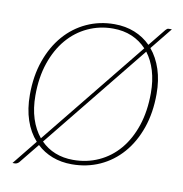

<svg xmlns="http://www.w3.org/2000/svg" viewBox="-86 -816 904 948"><g transform="rotate(10 366.0 -342.0)"><path d="M169 -79Q199.5 -48 240.2 -31.8Q281 -15.5 330.5 -15.5Q399.5 -15.5 458.5 -42.5Q517.5 -69.5 560.5 -120.2Q603.5 -171 627.8 -243.5Q652 -316 652 -407Q652 -468.5 637 -518.2Q622 -568 594 -604.5ZM581.5 -619Q550.5 -652.5 508.2 -670.5Q466 -688.5 413.5 -688.5Q346 -688.5 287.2 -661.2Q228.5 -634 185.2 -583.2Q142 -532.5 117.2 -460Q92.5 -387.5 92.5 -297Q92.5 -232.5 109 -181.2Q125.5 -130 156 -93ZM611 -625.5Q644.5 -585.5 662.5 -530.5Q680.5 -475.5 680.5 -407.5Q680.5 -313 653.8 -236.5Q627 -160 579.8 -105.8Q532.5 -51.5 468 -22.2Q403.5 7 328 7Q274.5 7 230.2 -10Q186 -27 152.5 -58.5L71 42Q61.5 51.5 50.5 51.5H39L139 -72.5Q103 -112 84 -168.5Q65 -225 65 -295.5Q65 -390 92 -466.5Q119 -543 166.2 -597.5Q213.5 -652 277.8 -681.5Q342 -711 416.5 -711Q472.5 -711 518.2 -692.5Q564 -674 598.5 -639.5L668 -725.5Q672.5 -730.5 675.8 -732.8Q679 -735 685 -735H699.5Z"/></g></svg>

Font: Lato ExtraLight
Style: Italic
Weight: 275
Italic angle: -7°
Designer: Lukasz Dziedzic with Adam Twardoch and Botio Nikoltchev
Foundry: tyPoland Lukasz Dziedzic
Version: Version 2.015; 2015-08-06; http://www.latofonts.com/